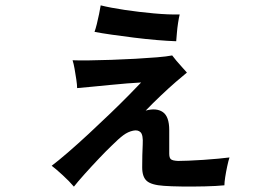

<svg xmlns="http://www.w3.org/2000/svg" viewBox="-20 -622 1040 717"><path d="M256 75Q239 55 214 32Q189 9 173 -3Q197 -21 233.5 -52.5Q270 -84 311 -122Q352 -160 391.5 -198Q431 -236 461.5 -267Q492 -298 507 -314Q486 -313 454.5 -310.5Q423 -308 388.5 -304.5Q354 -301 322 -298Q290 -295 268 -293Q268 -305 265 -325Q262 -345 258.5 -365Q255 -385 251 -397Q273 -396 311.5 -396.5Q350 -397 395.5 -398.5Q441 -400 485.5 -402.5Q530 -405 566.5 -408Q603 -411 623 -415Q628 -408 638.5 -395.5Q649 -383 660.5 -370.5Q672 -358 678 -351Q663 -339 636.5 -316Q610 -293 580 -264.5Q550 -236 524 -209Q564 -220 588 -203.5Q612 -187 612 -136V-48Q612 -33 618 -27.5Q624 -22 645 -21Q658 -21 684 -22Q710 -23 739.5 -25Q769 -27 795.5 -29.5Q822 -32 837 -34Q833 -22 828.5 -1Q824 20 821 39.5Q818 59 818 70Q788 73 744.5 74Q701 75 659.5 74.5Q618 74 592 72Q546 69 528.5 54Q511 39 511 3Q511 -17 511.5 -42.5Q512 -68 513 -83Q515 -118 505 -128Q495 -138 477 -134Q458 -130 440.5 -117Q423 -104 397 -78Q377 -59 349.5 -30Q322 -1 296 28Q270 57 256 75ZM638 -468Q607 -469 565.5 -472.5Q524 -476 480 -481.5Q436 -487 397.5 -492.5Q359 -498 333 -503Q337 -514 341.5 -532Q346 -550 350 -569.5Q354 -589 356 -602Q392 -593 445.5 -585Q499 -577 554.5 -572Q610 -567 651 -568Q648 -556 645 -536.5Q642 -517 640.5 -498Q639 -479 638 -468Z"/></svg>

Font: Zen Kaku Gothic Antique
Style: Bold
Weight: 700
Designer: Yoshimichi Ohira
Foundry: Positype
Version: Version 1.001